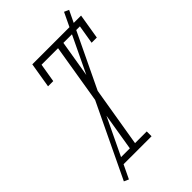

<svg xmlns="http://www.w3.org/2000/svg" viewBox="-271 -890 1044 1044"><g transform="rotate(-45 251.5 -368.0)"><path d="M84 0V-37H180L289 -698H162L144 -590H104L128 -735H503L479 -590H439L457 -698H330L220 -37H310V0ZM57 79 30 67 452 -815 479 -803Z"/></g></svg>

Font: Iosevka Slab Extralight
Style: Italic
Weight: 200
Italic angle: -9°
Monospace: yes
Designer: Belleve Invis
Foundry: Belleve Invis
Version: Version 11.1.1; ttfautohint (v1.8.3)